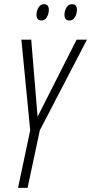

<svg xmlns="http://www.w3.org/2000/svg" viewBox="-20 -905 439 925"><path d="M66.9 0 125.5 -276.9 83 -713.9H130.4L161.1 -342.8L349.1 -713.9H398.9L171.9 -277.3L112.8 0ZM314.9 -806.2Q290.5 -806.2 290.5 -834Q290.5 -852.1 300 -868.4Q309.6 -884.8 327.1 -884.8Q350.6 -884.8 350.6 -857.4Q350.6 -838.9 341.1 -822.5Q331.5 -806.2 314.9 -806.2ZM180.2 -806.2Q155.8 -806.2 155.8 -834Q155.8 -852.1 165.3 -868.4Q174.8 -884.8 191.9 -884.8Q215.3 -884.8 215.3 -857.4Q215.3 -838.9 205.8 -822.5Q196.3 -806.2 180.2 -806.2Z"/></svg>

Font: Open Sans Condensed Light
Style: Italic
Weight: 300
Width: 3
Italic angle: -12°
Designer: Monotype Design Team
Foundry: Monotype Imaging Inc.
Version: Version 3.000; ttfautohint (v1.8.4)